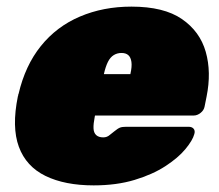

<svg xmlns="http://www.w3.org/2000/svg" viewBox="-20 -550 661 580"><path d="M263 10Q176 10 117.5 -18.5Q59 -47 37 -106.5Q15 -166 34 -259Q35 -261 35 -263Q35 -265 36 -266Q56 -352 103.5 -411Q151 -470 221.5 -500Q292 -530 377 -530Q475 -530 529.5 -492.5Q584 -455 601.5 -393.5Q619 -332 604 -258L598 -228Q596 -217 586 -209Q576 -201 565 -201H267Q267 -200 266.5 -199Q266 -198 266 -196Q262 -176 262.5 -162.5Q263 -149 270.5 -142Q278 -135 292 -135Q298 -135 303 -137Q308 -139 313 -143.5Q318 -148 325 -153Q336 -162 342.5 -164.5Q349 -167 361 -167H550Q560 -167 565 -161Q570 -155 567 -145Q562 -126 540 -99.5Q518 -73 479.5 -48Q441 -23 386.5 -6.5Q332 10 263 10ZM294 -326H374V-327Q379 -349 377 -363Q375 -377 367.5 -383.5Q360 -390 347 -390Q334 -390 323.5 -383.5Q313 -377 306 -363Q299 -349 294 -327Z"/></svg>

Font: Rubik Black
Style: Italic
Weight: 900
Italic angle: -12°
Designer: Hubert and Fischer
Foundry: Hubert and Fischer
Version: Version 2.300;gftools[0.9.30]